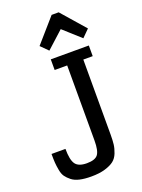

<svg xmlns="http://www.w3.org/2000/svg" viewBox="-181 -1058 850 1152"><g transform="rotate(-20 244.5 -482.5)"><path d="M206 -662H286V-183Q286 -118 268 -94Q250 -70 197 -70Q144 -70 124.5 -97.5Q105 -125 105 -195H16Q16 -160 17.5 -139Q19 -118 24 -90.5Q29 -63 40.5 -47Q52 -31 71.5 -15.5Q91 0 122 7Q153 14 195 14Q247 14 283.5 3Q320 -8 340.5 -24Q361 -40 372 -68Q383 -96 386 -121Q389 -146 389 -183V-662H449V-730H206ZM216 -782 324 -880 433 -782 479 -828 347 -979H302L170 -828Z"/></g></svg>

Font: Glegoo
Style: Bold
Weight: 700
Version: Version 2.0.1; ttfautohint (v0.9) -r 48 -G 60